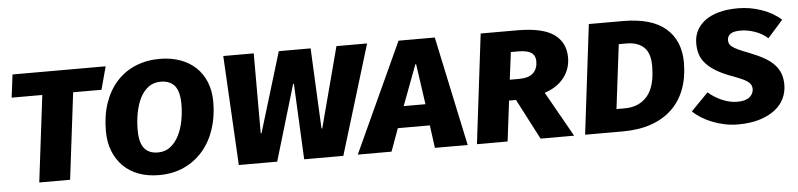

<svg xmlns="http://www.w3.org/2000/svg" viewBox="-40 -779 4125 992"><g transform="rotate(-5 2022.5 -283.0)"><path d="M346 -449 291 0H131L186 -449H27L42 -568H525L493 -449Z M1063 -336Q1063 -260 1041.5 -195.5Q1020 -131 979.5 -84Q939 -37 881.5 -10.5Q824 16 752 16Q693 16 646 -1.5Q599 -19 566 -52Q533 -85 515 -131Q497 -177 497 -234Q497 -316 519.5 -380.5Q542 -445 583 -490Q624 -535 681 -558.5Q738 -582 806 -582Q864 -582 911.5 -565Q959 -548 992.5 -516.5Q1026 -485 1044.5 -439.5Q1063 -394 1063 -336ZM756 -101Q794 -101 821 -122.5Q848 -144 865 -178Q882 -212 890 -254.5Q898 -297 898 -338Q898 -405 873.5 -434.5Q849 -464 801 -464Q763 -464 736.5 -443.5Q710 -423 693.5 -389.5Q677 -356 669 -313.5Q661 -271 661 -226Q661 -160 685 -130.5Q709 -101 756 -101Z M1708 0H1505L1486 -393H1482L1365 0H1166L1135 -568H1293V-153H1297L1423 -568H1588L1608 -151H1612L1722 -568H1881Z M2167 -118H2001L1958 0H1783L2044 -568H2232L2353 0H2183ZM2041 -229H2154L2124 -439H2120Z M2909 -405Q2909 -346 2873.5 -300.5Q2838 -255 2773 -234L2905 0H2731L2622 -210H2586L2560 0H2401L2470 -568H2658Q2791 -568 2850 -525.5Q2909 -483 2909 -405ZM2647 -317Q2698 -317 2721 -339.5Q2744 -362 2744 -400Q2744 -430 2723 -444.5Q2702 -459 2655 -459H2617L2599 -317Z M3179 -118Q3252 -118 3295 -167.5Q3338 -217 3338 -325Q3338 -391 3306 -421Q3274 -451 3216 -451H3176L3135 -118ZM3503 -327Q3503 -251 3480.5 -190.5Q3458 -130 3414 -87.5Q3370 -45 3305.5 -22.5Q3241 0 3157 0H2962L3031 -568H3208Q3356 -568 3429.5 -504.5Q3503 -441 3503 -327Z M4010 -168Q4010 -130 3994 -96.5Q3978 -63 3945.5 -38Q3913 -13 3865 1.5Q3817 16 3754 16Q3719 16 3685.5 9Q3652 2 3621.5 -10Q3591 -22 3565.5 -38Q3540 -54 3522 -72L3611 -163Q3644 -134 3684 -117.5Q3724 -101 3761 -101Q3803 -101 3824 -118Q3845 -135 3845 -160Q3845 -170 3841.5 -178.5Q3838 -187 3828.5 -195.5Q3819 -204 3801 -212.5Q3783 -221 3754 -232Q3703 -250 3668.5 -270Q3634 -290 3613 -313Q3592 -336 3583.5 -362Q3575 -388 3575 -420Q3575 -455 3589.5 -484.5Q3604 -514 3633 -536Q3662 -558 3705 -570Q3748 -582 3805 -582Q3868 -582 3928 -561Q3988 -540 4028 -503L3949 -414Q3920 -440 3882 -453Q3844 -466 3810 -466Q3771 -466 3755.5 -454Q3740 -442 3740 -422Q3740 -413 3743 -405Q3746 -397 3756.5 -388.5Q3767 -380 3788 -370Q3809 -360 3844 -347Q3890 -329 3922 -310.5Q3954 -292 3973.5 -270Q3993 -248 4001.5 -223Q4010 -198 4010 -168Z"/></g></svg>

Font: Qjlgwqiwhsfqbnnlvksmvfsycuq
Style: Regular
Weight: 700
Italic angle: -8°
Designer: Carrois Corporate & Edenspiekermann
Foundry: Carrois Corporate GbR & Edenspiekermann AG
Version: Version 2.001